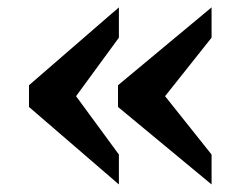

<svg xmlns="http://www.w3.org/2000/svg" viewBox="-20 -528 650 514"><path d="M546.4 -34.2 295.9 -241.7V-299.8L546.4 -508.3V-427.2L421.9 -270.5L546.4 -114.3ZM298.3 -34.2 57.6 -241.7V-299.8L298.3 -508.3V-427.2L183.6 -270.5L298.3 -114.3Z"/></svg>

Font: Gelasio
Style: Regular
Weight: 400
Designer: Eben Sorkin
Foundry: Eben Sorkin
Version: Version 1.008